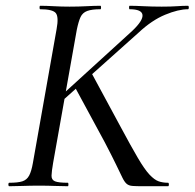

<svg xmlns="http://www.w3.org/2000/svg" viewBox="-20 -645 674 665"><path d="M12 0Q9 0 9 -6Q9 -12 12 -12Q42 -12 57.5 -17Q73 -22 81 -37Q89 -52 94 -81L176 -544Q184 -587 173 -600Q162 -613 119 -613Q117 -613 117 -619Q117 -625 119 -625Q140 -625 166 -623.5Q192 -622 221 -622Q252 -622 279.5 -623.5Q307 -625 328 -625Q330 -625 330 -619Q330 -613 328 -613Q298 -613 282 -607Q266 -601 259 -586Q252 -571 246 -542L164 -81Q159 -52 158.5 -37Q158 -22 170.5 -17Q183 -12 215 -12Q217 -12 217 -6Q217 0 215 0Q192 0 169.5 -1Q147 -2 114 -2Q85 -2 58.5 -1Q32 0 12 0ZM474 0Q451 0 438.5 -1Q426 -2 418.5 -8.5Q411 -15 403.5 -30.5Q396 -46 382 -75Q368 -104 343 -152L238 -346L296 -394L397 -207Q434 -138 457.5 -98Q481 -58 498 -40Q515 -22 529.5 -17Q544 -12 562 -12Q565 -12 565 -6Q565 0 562 0Q527 0 506 0Q485 0 474 0ZM155 -280 438 -538Q476 -574 473.5 -593.5Q471 -613 429 -613Q427 -613 427 -619Q427 -625 429 -625Q449 -625 477.5 -623.5Q506 -622 540 -622Q573 -622 593 -623.5Q613 -625 631 -625Q634 -625 634 -619Q634 -613 631 -613Q598 -613 552 -594Q506 -575 460 -532L177 -279Z"/></svg>

Font: Cormorant Medium
Style: Italic
Weight: 500
Italic angle: -10°
Designer: Christian Thalmann (Catharsis Fonts)
Foundry: Catharsis Fonts
Version: Version 4.000